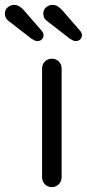

<svg xmlns="http://www.w3.org/2000/svg" viewBox="-101 -765 355 785"><path d="M151 -41Q151 -24 139.5 -12Q128 0 111 0Q93 0 82 -12Q71 -24 71 -41V-485Q71 -502 82.5 -513.5Q94 -525 111 -525Q128 -525 139.5 -513.5Q151 -502 151 -485ZM208 -597Q202 -597 195.5 -600.5Q189 -604 183 -608L98 -674Q87 -681 81.5 -689.5Q76 -698 76 -709Q76 -726 88 -735.5Q100 -745 113 -745Q126 -745 135 -739Q144 -733 151 -726L225 -641Q234 -631 234 -621Q234 -611 227 -604Q220 -597 208 -597ZM51 -597Q45 -597 38.5 -600.5Q32 -604 26 -608L-59 -674Q-70 -681 -75.5 -689.5Q-81 -698 -81 -709Q-81 -726 -69 -735.5Q-57 -745 -44 -745Q-31 -745 -22 -739Q-13 -733 -6 -726L68 -641Q77 -631 77 -621Q77 -611 70 -604Q63 -597 51 -597Z"/></svg>

Font: Quicksand Light Medium
Style: Regular
Weight: 500
Version: Version 3.006